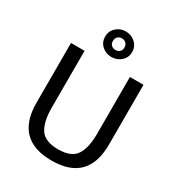

<svg xmlns="http://www.w3.org/2000/svg" viewBox="-219 -1076 1131 1225"><g transform="rotate(30 347.0 -463.5)"><path d="M614 -700V-260Q614 12 347 12Q80 12 80 -260V-700H180V-280Q180 -178 215 -124.5Q250 -71 347 -71Q444 -71 479 -124.5Q514 -178 514 -280V-700ZM347 -751Q306 -751 277 -777.5Q248 -804 248 -844.5Q248 -885 277 -912Q306 -939 347 -939Q388 -939 417.5 -912Q447 -885 447 -844.5Q447 -804 417.5 -777.5Q388 -751 347 -751ZM347 -888Q328 -888 316.5 -876Q305 -864 305 -844.5Q305 -825 317 -814Q329 -803 347.5 -803Q366 -803 378 -814Q390 -825 390 -844.5Q390 -864 378 -876Q366 -888 347 -888Z"/></g></svg>

Font: Voces
Style: Regular
Weight: 400
Designer: Ana Paula Megda, Pablo Ugerman
Foundry: Ana Paula Megda, Pablo Ugerman
Version: Version 1.003